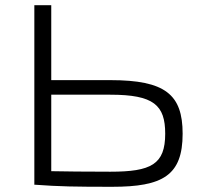

<svg xmlns="http://www.w3.org/2000/svg" viewBox="-20 -710 785 738"><path d="M177 -402V-690H112V0H114C208 7 270 8 411 8C605 8 682 -35 682 -196C682 -347 615 -402 404 -402ZM404 -50C307 -50 228 -51 177 -52V-346H404C571 -346 615 -306 615 -196C615 -78 561 -50 404 -50Z"/></svg>

Font: Exo 2 Light Expanded
Style: Regular
Weight: 300
Width: 7
Designer: Natanael Gama
Version: Version 1.001;PS 001.001;hotconv 1.0.70;makeotf.lib2.5.58329